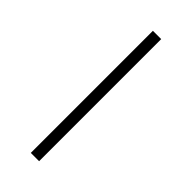

<svg xmlns="http://www.w3.org/2000/svg" viewBox="-310 -816 1112 1112"><g transform="rotate(45 246.0 -260.0)"><path d="M212 240H280V-760H212Z"/></g></svg>

Font: Noto Serif Condensed ExtraBold
Style: Regular
Weight: 800
Width: 3
Designer: Monotype Design Team
Foundry: Monotype Imaging Inc.
Version: Version 2.013